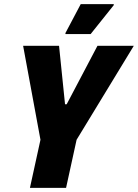

<svg xmlns="http://www.w3.org/2000/svg" viewBox="-20 -910 668 930"><path d="M125 0 176 -233 92 -688H266L295 -405H303L452 -688H628L351 -233L300 0ZM297 -745V-750L371 -890H531V-885L419 -745Z"/></svg>

Font: Saira SemiCondensed ExtraBold
Style: Italic
Weight: 800
Width: 4
Italic angle: -12°
Designer: Hector Gatti with collaboration of the Omnibus-Type team
Foundry: Omnibus-Type
Version: Version 1.101